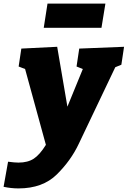

<svg xmlns="http://www.w3.org/2000/svg" viewBox="-79 -806 712 1071"><path d="M613 -545 598 -445 564 -431 361 -5Q317 89 238 167Q159 245 24 245Q-17 245 -59 236L-34 96Q3 101 24 101Q76 101 109.5 79Q143 57 177 2L61 -421L25 -435L40 -535L240 -545L297 -211L383 -421L348 -435L363 -535ZM186 -786H509L487 -651H165Z"/></svg>

Font: Bitter Pro Black
Style: Italic
Weight: 900
Italic angle: -9°
Designer: Sol Matas, and Bitter project Authors
Foundry: Sol Matas
Version: Version 1.010